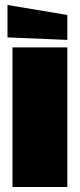

<svg xmlns="http://www.w3.org/2000/svg" viewBox="-20 -750 320 770"><path d="M30 0V-560H250V0ZM250 -590 10 -600V-730L250 -690Z"/></svg>

Font: Tektur Condensed Black
Style: Regular
Weight: 900
Width: 3
Designer: Adam Jagosz
Foundry: Adam Jagosz
Version: Version 1.005;gftools[0.9.30]